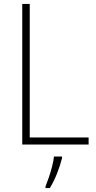

<svg xmlns="http://www.w3.org/2000/svg" viewBox="-20 -734 490 975"><path d="M93 0V-714H131V-36H430V0ZM295 69Q286 105 270 146Q254 187 233 221H211V213Q218 196 227.5 168.5Q237 141 244.5 111.5Q252 82 254 61H295Z"/></svg>

Font: Noto Sans Ethiopic SemiCondensed ExtraLight
Style: Regular
Weight: 200
Width: 4
Designer: Monotype Design Team
Foundry: Monotype Imaging Inc.
Version: Version 2.102; ttfautohint (v1.8.4.7-5d5b)